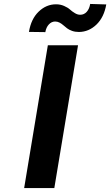

<svg xmlns="http://www.w3.org/2000/svg" viewBox="-20 -958 561 978"><path d="M377.5 -727.3 256.7 0H103L223.7 -727.3ZM210.9 -794.4 127.5 -795.5Q138.1 -861.2 176.8 -898.6Q215.6 -936.1 265.6 -936.1Q287.6 -936.1 306.6 -927.7Q325.6 -919.4 336.5 -909.4Q347.3 -899.5 361.2 -891.2Q375 -882.8 388.5 -882.8Q408.4 -882.8 421.9 -897.9Q435.4 -913 439.3 -937.9L521.3 -935.4Q509.9 -870 471.4 -832.9Q432.9 -795.8 382.5 -795.1Q362.9 -795.1 347.3 -800.6Q331.7 -806.1 321.6 -813.9Q311.4 -821.7 302.6 -829.5Q293.7 -837.4 283.2 -842.9Q272.7 -848.4 261 -848.4Q242.5 -848.4 228.9 -833.6Q215.2 -818.9 210.9 -794.4Z"/></svg>

Font: Karasuma Gothic
Style: Bold Italic
Weight: 700
Italic angle: 9.39998°
Designer: Rasmus Andersson / Ryoko Nishizuka
Foundry: Genbu
Version: Version 1.00